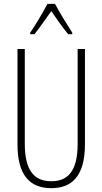

<svg xmlns="http://www.w3.org/2000/svg" viewBox="-20 -969 533 999"><path d="M266 -949H227C204 -905 161 -833 137 -799V-791H159C185 -822 220 -875 247 -911C274 -872 307 -823 335 -791H356V-799C340 -823 291 -902 266 -949ZM422 -218V-714H384V-221C384 -73 329 -26 247 -26C160 -26 109 -79 109 -221V-714H71V-218C71 -60 133 10 247 10C348 10 422 -46 422 -218Z"/></svg>

Font: Noto Sans Kannada ExtraCondensed ExtraLight
Style: Regular
Weight: 200
Width: 2
Designer: Jelle Bosma - Monotype Design Team
Foundry: Monotype Imaging Inc.
Version: Version 2.005